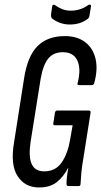

<svg xmlns="http://www.w3.org/2000/svg" viewBox="-20 -820 446 846"><path d="M152 6Q90 6 57.5 -44Q25 -94 42 -193L86 -474Q101 -572 145 -616.5Q189 -661 266 -661Q320 -661 355 -634.5Q390 -608 401 -561Q412 -514 395 -453Q392 -445 385 -445H329Q318 -445 322 -454Q338 -516 321 -553Q304 -590 257 -590Q216 -590 193 -562.5Q170 -535 159 -472L115 -196Q105 -130 119.5 -97.5Q134 -65 175 -65Q225 -65 252 -104.5Q279 -144 289 -205L300 -268H222Q213 -268 215 -277L222 -323Q224 -333 232 -333H371Q381 -333 379 -323L349 -133Q341 -87 338.5 -60Q336 -33 335 -10Q335 0 326 0H282Q273 0 273 -10Q273 -23 275 -41Q277 -59 281 -80H280Q259 -40 229.5 -17Q200 6 152 6ZM287 -712Q266 -712 245.5 -719Q225 -726 209 -739Q204 -745 205 -757L210 -792Q211 -798 214.5 -799Q218 -800 223 -797Q238 -786 255 -779.5Q272 -773 292 -773Q335 -773 369 -798Q374 -801 378 -799Q382 -797 381 -792L374 -750Q373 -741 364 -735Q333 -712 287 -712Z"/></svg>

Font: Sofia Sans Extra Condensed Medium
Style: Italic
Weight: 500
Italic angle: -9°
Version: Version 4.100